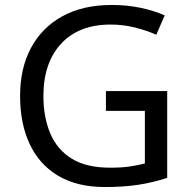

<svg xmlns="http://www.w3.org/2000/svg" viewBox="-20 -744 768 774"><path d="M407 -377H654V-27Q596 -8 537 1Q478 10 403 10Q292 10 216 -34.5Q140 -79 100.5 -161.5Q61 -244 61 -357Q61 -469 105 -551Q149 -633 231.5 -678.5Q314 -724 431 -724Q491 -724 544.5 -713Q598 -702 644 -682L610 -604Q572 -621 524.5 -633Q477 -645 426 -645Q298 -645 226.5 -568Q155 -491 155 -357Q155 -272 182.5 -206.5Q210 -141 269 -104.5Q328 -68 424 -68Q471 -68 504 -73Q537 -78 564 -85V-297H407Z"/></svg>

Font: Noto Sans Sogdian
Style: Regular
Weight: 400
Designer: Monotype Design Team
Foundry: Monotype Imaging Inc.
Version: Version 2.002; ttfautohint (v1.8.4.7-5d5b)